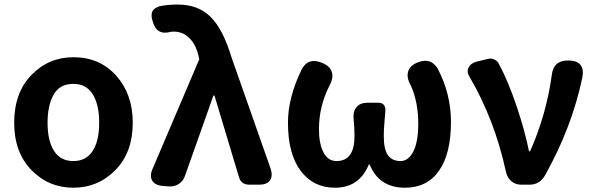

<svg xmlns="http://www.w3.org/2000/svg" viewBox="-20 -832 2678 865"><path d="M310.5 -574.2Q429.7 -574.2 503.9 -490.7Q578.1 -407.2 578.1 -279.3Q578.1 -145.5 500 -65.9Q421.9 13.7 310.5 13.7Q199.2 13.7 121.6 -65.9Q43.9 -145.5 43.9 -279.3Q43.9 -414.1 121.6 -494.1Q199.2 -574.2 310.5 -574.2ZM310.5 -454.1Q249 -454.1 221.7 -405.8Q194.3 -357.4 194.3 -279.3Q194.3 -197.3 223.6 -151.9Q252.9 -106.4 310.5 -106.4Q368.2 -106.4 397.5 -151.9Q426.8 -197.3 426.8 -279.3Q426.8 -361.3 397.5 -407.7Q368.2 -454.1 310.5 -454.1Z M1148.4 0H1103.5Q1066.4 0 1056.6 -34.2L946.3 -401.4H941.4L813.5 -40Q805.7 -16.6 785.6 -3.4Q765.6 9.8 740.2 7.8L712.9 5.9Q678.7 2.9 666 -18.1Q653.3 -39.1 667 -70.3L877.9 -565.4L874 -582Q861.3 -633.8 832 -661.6Q802.7 -689.5 763.7 -689.5Q752.9 -689.5 749 -688.5Q685.5 -670.9 668 -735.4Q659.2 -761.7 665.5 -778.3Q671.9 -794.9 698.2 -803.7Q734.4 -811.5 781.2 -811.5Q873 -811.5 929.2 -755.4Q985.4 -699.2 1022.5 -575.2L1199.2 -72.3Q1210 -39.1 1196.3 -19.5Q1182.6 0 1148.4 0Z M1634.8 -369.1H1684.6Q1719.7 -369.1 1715.8 -327.1Q1709 -256.8 1709 -218.8Q1709 -158.2 1728 -132.3Q1747.1 -106.4 1784.2 -106.4Q1820.3 -106.4 1842.3 -149.9Q1864.3 -193.4 1864.3 -274.4Q1864.3 -372.1 1831.1 -446.3Q1810.5 -481.4 1818.8 -509.8Q1827.1 -538.1 1864.3 -551.8Q1921.9 -573.2 1952.1 -522.5Q2011.7 -408.2 2011.7 -283.2Q2011.7 -139.6 1958 -63Q1904.3 13.7 1804.7 13.7Q1687.5 13.7 1645.5 -90.8H1641.6Q1598.6 13.7 1489.3 13.7Q1391.6 13.7 1334.5 -62.5Q1277.3 -138.7 1277.3 -279.3Q1277.3 -392.6 1338.9 -518.6Q1367.2 -574.2 1428.7 -549.8Q1466.8 -535.2 1475.1 -507.3Q1483.4 -479.5 1462.9 -443.4Q1417 -351.6 1417 -251Q1417 -183.6 1437.5 -145Q1458 -106.4 1496.1 -106.4Q1577.1 -106.4 1577.1 -218.8Q1577.1 -259.8 1573.2 -293.9Q1569.3 -329.1 1585.9 -349.1Q1602.5 -369.1 1634.8 -369.1Z M2132.8 -555.7Q2140.6 -557.6 2156.7 -561.5Q2172.9 -565.4 2176.8 -566.4Q2191.4 -570.3 2205.6 -564.5Q2219.7 -558.6 2225.6 -547.9Q2268.6 -468.8 2306.6 -356Q2344.7 -243.2 2363.3 -150.4H2368.2Q2441.4 -315.4 2465.8 -493.2Q2472.7 -559.6 2539.1 -559.6Q2618.2 -559.6 2603.5 -482.4Q2556.6 -258.8 2436.5 -43.9Q2412.1 0 2366.2 0H2328.1Q2301.8 0 2283.2 -16.1Q2264.6 -32.2 2258.8 -60.5Q2209 -291 2095.7 -485.4Q2081.1 -507.8 2091.3 -528.3Q2101.6 -548.8 2132.8 -555.7Z"/></svg>

Font: GenSenMaruGothic TW TTF Bold
Style: Regular
Weight: 700
Version: Version 1.301